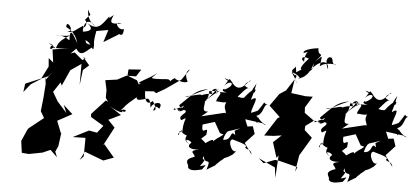

<svg xmlns="http://www.w3.org/2000/svg" viewBox="-61 -1077 2852 1307"><g transform="rotate(5 1364.5 -423.0)"><path d="M252 -585 257 -528 212 -439 146 -397 100 -340 108 -398 155 -418 261 -462 290 -499 246 -438 240 -460 247 -408 240 -311 230 -221 256 -176 157 -97 150 -87 115 -7 126 73 174 77 267 59 319 36 367 82 352 45 370 6 382 -86 383 -74 334 -197 341 -162 446 -219 382 -277 404 -224 339 -296 302 -359 347 -427 357 -407 406 -516 478 -565V-421L491 -524L531 -560L486 -612L503 -606L481 -592L425 -639L378 -622L336 -612C324 -661 316 -593 339 -585C389 -613 415 -649 434 -666C471 -604 505 -662 540 -683C551 -717 492 -684 492 -729C531 -713 540 -671 549 -670C558 -724 540 -692 559 -797L640 -811L613 -726L711 -786C729 -824 720 -801 676 -819C732 -768 744 -780 745 -827C710 -808 663 -882 727 -862C682 -862 629 -839 668 -916C570 -843 641 -850 639 -904C588 -837 569 -801 495 -844C543 -808 517 -790 468 -785C464 -807 478 -903 551 -826C543 -837 495 -848 490 -938C513 -885 523 -924 475 -866C504 -847 472 -794 466 -825C433 -805 398 -766 364 -776C419 -783 347 -865 353 -806C375 -794 417 -776 437 -704C401 -766 377 -811 382 -719C363 -724 369 -743 287 -747C287 -744 393 -738 415 -769C297 -705 309 -686 294 -656C261 -679 208 -702 278 -674C249 -675 250 -628 275 -658C273 -662 270 -650 381 -664L273 -646L285 -558Z M855 -513 790 -512 729 -480 649 -469 663 -403V-350L681 -323L665 -332L573 -232L574 -211L663 -158L624 -108L569 -118L462 -64L549 -66L548 60L522 88L553 28L683 77L753 51L681 -34L674 -28L740 -153L693 -202L776 -242L673 -310C745 -260 798 -252 779 -271C814 -251 818 -298 771 -273C816 -320 776 -291 872 -372C874 -341 910 -363 949 -369C975 -359 968 -301 973 -312C989 -352 1062 -363 1032 -308C1028 -307 1000 -343 992 -291C1010 -295 1016 -304 984 -356C941 -318 926 -365 926 -418L986 -422L1001 -411L1060 -445L1165 -518L1217 -592C1212 -588 1174 -574 1208 -508C1186 -492 1140 -512 1122 -519C1134 -541 1066 -490 1087 -482C1099 -534 1052 -502 968 -509C962 -532 932 -477 1000 -551C957 -509 839 -464 891 -468C859 -447 805 -412 912 -398L864 -487L797 -513L800 -556L887 -562Z M1365 -317C1309 -311 1348 -360 1335 -408C1303 -361 1361 -371 1361 -457C1391 -453 1476 -494 1390 -460C1483 -467 1411 -424 1414 -390C1422 -398 1503 -368 1498 -420C1448 -338 1497 -350 1484 -295C1474 -281 1535 -259 1526 -299L1530 -309L1475 -318L1321 -281ZM1563 -173C1522 -213 1549 -133 1483 -135C1493 -197 1543 -218 1489 -191C1495 -164 1447 -153 1417 -118C1423 -148 1363 -98 1365 -102C1329 -142 1320 -114 1366 -158C1382 -245 1330 -130 1335 -226L1417 -251L1458 -178L1483 -171L1513 -196L1641 -238L1621 -287L1742 -270L1754 -262C1790 -261 1745 -253 1707 -308C1676 -235 1738 -286 1694 -317C1745 -332 1735 -400 1764 -399C1719 -407 1766 -442 1701 -352C1742 -378 1714 -354 1656 -334C1658 -376 1716 -471 1649 -422C1649 -437 1659 -441 1677 -539C1679 -533 1621 -458 1668 -474C1689 -512 1650 -499 1600 -432C1537 -421 1528 -486 1496 -378C1586 -453 1603 -510 1635 -499C1616 -500 1566 -517 1634 -549C1636 -569 1607 -512 1569 -499C1520 -489 1527 -539 1456 -553C1496 -525 1485 -546 1519 -522C1479 -560 1502 -564 1458 -501C1500 -553 1547 -515 1461 -475C1473 -493 1421 -465 1481 -458C1403 -450 1443 -481 1341 -392C1434 -482 1407 -510 1407 -439C1443 -508 1340 -464 1393 -431C1375 -460 1248 -401 1314 -417C1306 -437 1305 -427 1199 -406C1227 -401 1229 -417 1353 -470C1269 -454 1249 -424 1166 -344C1170 -306 1220 -371 1190 -329C1155 -333 1123 -288 1132 -319C1141 -313 1180 -320 1167 -301C1159 -354 1140 -273 1200 -315C1248 -300 1152 -274 1188 -243C1240 -273 1205 -262 1202 -177C1222 -169 1151 -141 1226 -186C1142 -148 1188 -118 1182 -164C1222 -189 1167 -164 1235 -142C1215 -108 1239 -97 1257 -85C1202 -126 1262 -114 1270 -96C1236 -69 1262 -47 1325 -54C1245 -39 1303 -23 1300 -2C1213 25 1272 54 1261 70C1272 104 1337 83 1358 79C1395 28 1379 53 1342 57C1401 -22 1341 38 1361 -14C1373 58 1421 -21 1388 78C1500 7 1397 84 1477 11C1434 34 1482 13 1502 -11C1583 -42 1533 -48 1539 -62C1517 -37 1542 -4 1585 -77C1560 -25 1508 -135 1547 -143C1630 -120 1655 -109 1638 -98C1639 -80 1679 -92 1685 -51L1632 -126L1694 -193L1677 -244L1621 -237L1556 -203Z M1933 -675C1923 -652 1888 -650 1932 -614C1926 -616 1957 -625 1935 -591C1955 -549 1967 -543 1907 -637C1994 -603 1959 -585 1959 -595C2026 -613 2042 -675 2055 -709C2047 -640 2024 -655 2031 -655C2077 -721 2154 -752 2153 -674C2109 -767 2178 -768 2174 -746C2183 -752 2170 -711 2204 -708C2219 -710 2132 -727 2095 -690C2107 -782 2111 -763 2062 -721C2134 -801 2074 -743 2076 -812C2076 -813 1967 -799 1978 -771C2044 -790 1986 -801 1986 -713C1958 -728 1968 -756 2017 -736C1946 -661 1963 -641 1999 -674L1939 -636ZM1772 0 1847 -29 1878 -25 2003 7 1990 40 2009 -75 2060 -160 2084 -201 2031 -249 2032 -277 2087 -318 2021 -366 2019 -403 2066 -480 2018 -479 1918 -492 1933 -587 1881 -507 1837 -478 1778 -394 1854 -322 1839 -313 1759 -188 1823 -191 1878 -199 1823 -148 1856 -44 1869 -61 1860 92 1851 22 1736 -31Z M2327 -317C2271 -311 2310 -360 2297 -408C2265 -361 2323 -371 2323 -457C2353 -453 2438 -494 2352 -460C2445 -467 2373 -424 2376 -390C2384 -398 2465 -368 2460 -420C2410 -338 2459 -350 2446 -295C2436 -281 2497 -259 2488 -299L2492 -309L2437 -318L2283 -281ZM2525 -173C2484 -213 2511 -133 2445 -135C2455 -197 2505 -218 2451 -191C2457 -164 2409 -153 2379 -118C2385 -148 2325 -98 2327 -102C2291 -142 2282 -114 2328 -158C2344 -245 2292 -130 2297 -226L2379 -251L2420 -178L2445 -171L2475 -196L2603 -238L2583 -287L2704 -270L2716 -262C2752 -261 2707 -253 2669 -308C2638 -235 2700 -286 2656 -317C2707 -332 2697 -400 2726 -399C2681 -407 2728 -442 2663 -352C2704 -378 2676 -354 2618 -334C2620 -376 2678 -471 2611 -422C2611 -437 2621 -441 2639 -539C2641 -533 2583 -458 2630 -474C2651 -512 2612 -499 2562 -432C2499 -421 2490 -486 2458 -378C2548 -453 2565 -510 2597 -499C2578 -500 2528 -517 2596 -549C2598 -569 2569 -512 2531 -499C2482 -489 2489 -539 2418 -553C2458 -525 2447 -546 2481 -522C2441 -560 2464 -564 2420 -501C2462 -553 2509 -515 2423 -475C2435 -493 2383 -465 2443 -458C2365 -450 2405 -481 2303 -392C2396 -482 2369 -510 2369 -439C2405 -508 2302 -464 2355 -431C2337 -460 2210 -401 2276 -417C2268 -437 2267 -427 2161 -406C2189 -401 2191 -417 2315 -470C2231 -454 2211 -424 2128 -344C2132 -306 2182 -371 2152 -329C2117 -333 2085 -288 2094 -319C2103 -313 2142 -320 2129 -301C2121 -354 2102 -273 2162 -315C2210 -300 2114 -274 2150 -243C2202 -273 2167 -262 2164 -177C2184 -169 2113 -141 2188 -186C2104 -148 2150 -118 2144 -164C2184 -189 2129 -164 2197 -142C2177 -108 2201 -97 2219 -85C2164 -126 2224 -114 2232 -96C2198 -69 2224 -47 2287 -54C2207 -39 2265 -23 2262 -2C2175 25 2234 54 2223 70C2234 104 2299 83 2320 79C2357 28 2341 53 2304 57C2363 -22 2303 38 2323 -14C2335 58 2383 -21 2350 78C2462 7 2359 84 2439 11C2396 34 2444 13 2464 -11C2545 -42 2495 -48 2501 -62C2479 -37 2504 -4 2547 -77C2522 -25 2470 -135 2509 -143C2592 -120 2617 -109 2600 -98C2601 -80 2641 -92 2647 -51L2594 -126L2656 -193L2639 -244L2583 -237L2518 -203Z"/></g></svg>

Font: Hussar Lance
Style: Italic
Weight: 700
Foundry: Cannot Into Space Fonts, PlusOne Fonts
Version: Version 2.27